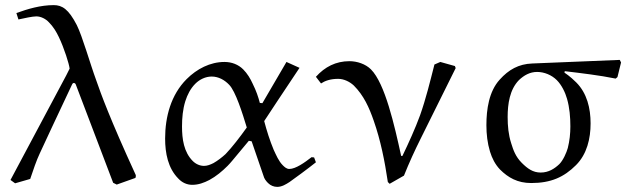

<svg xmlns="http://www.w3.org/2000/svg" viewBox="-20 -710 2446 750"><path d="M422 4 436 11 509 -15C509 -15 512 -23 510 -27C409 -247 374 -344 356 -396C332 -461 302 -568 280 -612C248 -674 223 -690 190 -690C138 -690 88 -675 44 -659L52 -634C75 -639 107 -646 122 -646C140 -646 159 -636 171 -623C188 -606 200 -586 210 -565C231 -521 250 -460 252 -442L239 -416L21 -7L39 6L98 -11C109 -44 123 -85 135 -110C135 -111 219 -290 261 -379C262 -382 264 -385 268 -386C272 -386 275 -383 276 -380Z M944 -212C917 -174 886 -134 861 -108C848 -96 830 -82 814 -73C802 -67 790 -62 777 -62C761 -62 745 -69 733 -81C698 -116 691 -167 691 -216C691 -249 694 -283 704 -315C712 -340 724 -364 743 -383C760 -400 783 -411 807 -411C833 -411 857 -398 875 -379C900 -354 927 -268 944 -212ZM1099 -468 1005 -307 995 -308C989 -331 981 -355 967 -383C958 -403 946 -423 930 -439C911 -458 885 -468 857 -468C801 -468 749 -441 709 -401C648 -340 625 -254 625 -169C625 -112 636 -53 677 -12C691 3 710 12 731 12C755 12 777 4 798 -7C824 -21 848 -41 869 -62C875 -68 882 -76 887 -82L952 -160L963 -158L1009 -24C1012 -12 1019 -3 1027 5C1037 15 1050 20 1063 20C1081 20 1097 10 1111 1C1131 -13 1180 -49 1214 -76L1207 -95L1197 -96C1170 -75 1135 -50 1110 -50C1100 -50 1092 -57 1085 -64C1068 -81 1059 -104 1049 -125C1034 -161 1022 -199 1012 -237C1012 -238 1104 -376 1150 -445Z M1760 -444 1757 -452 1700 -468 1677 -458C1660 -391 1643 -322 1621 -260C1602 -208 1576 -151 1552 -101H1547C1521 -220 1484 -384 1429 -439C1408 -460 1375 -471 1345 -471C1292 -471 1249 -449 1214 -410L1234 -384C1249 -394 1270 -402 1301 -402C1323 -402 1346 -391 1362 -376C1401 -337 1422 -290 1440 -238C1467 -161 1483 -80 1495 1L1502 8L1558 -24C1578 -74 1600 -122 1624 -170Z M2059 -462C2006 -460 1967 -438 1932 -399C1890 -353 1880 -283 1880 -221C1880 -186 1884 -151 1894 -118C1902 -92 1914 -68 1933 -48C1965 -16 2002 5 2055 5C2132 5 2183 -18 2230 -65C2273 -108 2287 -169 2287 -228C2287 -287 2273 -346 2231 -388C2206 -413 2188 -424 2185 -426L2186 -432C2252 -424 2321 -416 2385 -403L2392 -409L2406 -466L2401 -476ZM2078 -429C2106 -429 2135 -417 2155 -397C2174 -378 2188 -349 2195 -324C2205 -289 2208 -252 2208 -216C2208 -188 2205 -160 2198 -132C2193 -114 2180 -84 2165 -69C2146 -51 2123 -36 2092 -36C2062 -36 2041 -51 2018 -74C1994 -98 1985 -124 1977 -150C1966 -184 1963 -218 1963 -253C1963 -304 1971 -360 2007 -397C2027 -416 2050 -429 2078 -429Z"/></svg>

Font: Neo Euler
Style: Euler
Weight: 500
Designer: Hermann Zapf
Version: Version 000.002